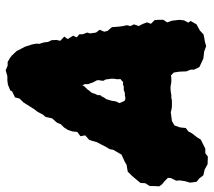

<svg xmlns="http://www.w3.org/2000/svg" viewBox="-88 -672 754 678"><g transform="rotate(-90 289.0 -333.0)"><path d="M75 24 48 23 30 13 9 8 -2 -6 -14 -16 -17 -39 -12 -56 -9 -75 -10 -88 -1 -106 0 -117 -11 -128 -23 -138 -30 -148 -29 -167V-181L-19 -197L-18 -214L-9 -225L7 -244L22 -259L46 -263L56 -269L82 -281L99 -310L101 -322L110 -337L119 -355L126 -368L130 -383L134 -395L150 -409L147 -426L162 -437L164 -455L169 -470L178 -484L189 -495L195 -509L210 -526L215 -549L223 -558L233 -577L243 -590L258 -614L267 -628L280 -641L284 -657L305 -667L309 -674L329 -682L344 -684H359L380 -690L396 -683H409L423 -675L431 -669L448 -651L456 -635L463 -622L471 -597L474 -581L473 -572L478 -556L480 -540L486 -528L487 -511L484 -497L499 -483L490 -471L502 -452L496 -439L507 -430V-418L513 -402L510 -392L513 -371L523 -358L516 -342L519 -330L532 -315L534 -290L536 -275L539 -262L536 -249L542 -237L536 -220L543 -207L549 -191L544 -177L557 -164L558 -150V-133L549 -120L555 -102L558 -76L556 -60L548 -45L554 -37L542 -16L520 -4L506 9L479 14L465 18L446 11L421 8L391 -6L382 -25V-37L376 -52L375 -76L372 -96L362 -106L350 -105H338L327 -107L318 -108L304 -107L293 -105H282L274 -103H260H250L239 -105L232 -107L217 -105L201 -103L185 -94L178 -74L176 -54L164 -45L157 -32L143 -14L135 -1L103 15H87ZM282 -267 290 -269H296L303 -270L310 -273H322L331 -276L338 -275L343 -280L349 -285L348 -294L349 -302L350 -308V-318L349 -324L348 -332L347 -338L343 -344V-349L344 -356L345 -362L344 -369L341 -374L338 -380L336 -384L334 -391L331 -398V-404V-410L327 -419L323 -412L318 -407L312 -401L308 -395L301 -387L299 -382L296 -373L292 -365V-356L287 -350L284 -343L278 -335L275 -325L272 -315L271 -307L269 -298L264 -289L266 -283L269 -276L273 -269Z"/></g></svg>

Font: Winky Rough ExtraBold
Style: Italic
Weight: 800
Italic angle: -8.97852°
Designer: Simon Atzbach
Foundry: typofactur
Version: Version 1.206; ttfautohint (v1.8.4.7-5d5b)